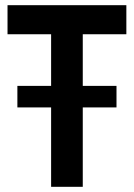

<svg xmlns="http://www.w3.org/2000/svg" viewBox="-20 -720 516 740"><path d="M177 0V-306H47V-389H177V-588H9V-700H467V-588H299V-389H429V-306H299V0Z"/></svg>

Font: Cabin Condensed
Style: Bold
Weight: 700
Width: 3
Designer: Pablo Impallari
Foundry: Pablo Impallari. http://www.impallari.com Igino Marini. http://www.ikern.com
Version: Version 3.001; ttfautohint (v1.8.3)